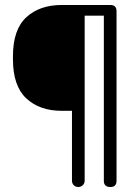

<svg xmlns="http://www.w3.org/2000/svg" viewBox="-20 -751 564 771"><path d="M32 -513V-525Q32 -632 85.5 -681.5Q139 -731 228 -731H423Q448 -731 448 -706V-25Q448 0 423 0Q397 0 397 -25V-688H320V-26Q320 -14 312 -7Q304 0 294 0Q284 0 276.5 -7Q269 -14 269 -26V-306H228Q139 -306 85.5 -356Q32 -406 32 -513Z"/></svg>

Font: Terminal Dosis
Style: Regular
Weight: 400
Designer: Edgar Tolentino, Pablo Impallari, Igino Marini
Foundry: Edgar Tolentino, Pablo Impallari, Igino Marini
Version: Version 1.007